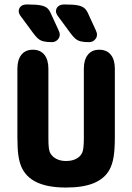

<svg xmlns="http://www.w3.org/2000/svg" viewBox="-20 -830 593 861"><path d="M495 -215V-522Q495 -562 477 -584.5Q459 -607 425 -607Q392 -607 374 -584.5Q356 -562 356 -522V-211Q356 -161 349 -146Q341 -128 322 -118Q303 -108 276 -108Q252 -108 234 -117Q216 -126 207 -141Q201 -150 199 -166Q197 -182 197 -211V-522Q197 -562 179 -584.5Q161 -607 127 -607Q94 -607 76 -584.5Q58 -562 58 -522V-215Q58 -166 62 -136Q66 -106 75 -84Q95 -36 145 -12.5Q195 11 276 11Q353 11 401 -9Q449 -29 471 -69Q484 -93 489.5 -126.5Q495 -160 495 -215ZM241 -756 294 -684Q307 -666 317.5 -657Q328 -648 342 -644.5Q356 -641 380 -641Q394 -641 404.5 -651Q415 -661 415 -675Q415 -683 408 -698L378 -763Q370 -783 359.5 -792.5Q349 -802 329 -806Q309 -810 268 -810Q251 -810 241 -801.5Q231 -793 231 -779Q231 -769 241 -756ZM74 -756 127 -684Q140 -666 150.5 -657Q161 -648 175.5 -644.5Q190 -641 213 -641Q227 -641 237.5 -651Q248 -661 248 -675Q248 -684 241 -698L211 -763Q203 -783 193 -792.5Q183 -802 162.5 -806Q142 -810 101 -810Q83 -810 73.5 -801.5Q64 -793 64 -779Q64 -769 74 -756Z"/></svg>

Font: Beiruti ExtraBold
Style: Regular
Weight: 800
Designer: Arlette Boutros
Foundry: Boutros
Version: Version 1.41